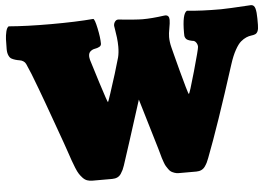

<svg xmlns="http://www.w3.org/2000/svg" viewBox="-61 -804 1253 875"><g transform="rotate(-5 565.0 -367.0)"><path d="M802.7 0H722.2Q711.9 0 703.1 -3.2Q694.3 -6.3 688.2 -10Q682.1 -13.7 676 -22.5Q669.9 -31.2 666.3 -37.1Q662.6 -43 658 -55.9Q653.3 -68.8 651.4 -75.2Q649.4 -81.5 645.3 -97.2Q641.1 -112.8 639.2 -118.7L570.3 -349.6Q500 -128.4 476.1 -56.6Q471.7 -43.9 468.5 -37.1Q465.3 -30.3 458.7 -20Q452.1 -9.8 441.9 -4.9Q431.6 0 418 0H327.6Q314 0 303.2 -3.9Q292.5 -7.8 283.4 -17.6Q274.4 -27.3 268.1 -37.1Q261.7 -46.9 254.2 -65.4Q246.6 -84 241.5 -98.6Q236.3 -113.3 227.5 -139.6Q218.8 -166 211.9 -184.6Q202.1 -211.4 177 -281.7Q151.9 -352.1 143.6 -374.3Q135.3 -396.5 119.4 -439.7Q103.5 -482.9 93.3 -508.1Q83 -533.2 72.8 -556.2Q68.8 -564.5 61 -569.3Q53.2 -574.2 44.2 -575.4Q35.2 -576.7 25.4 -579.6Q15.6 -582.5 8.1 -586.7Q0.5 -590.8 -4.6 -602.3Q-9.8 -613.8 -9.8 -631.3Q-9.8 -660.2 -9 -676.8Q-8.3 -693.4 -4.2 -711.2Q0 -729 8.3 -733.9Q88.9 -727.1 201.2 -727.1Q316.9 -727.1 395 -733.9Q401.9 -733.9 411.1 -690.2Q420.4 -646.5 420.4 -618.7Q420.4 -609.4 411.4 -604.5Q402.3 -599.6 391.1 -597.9Q379.9 -596.2 370.8 -588.6Q361.8 -581.1 361.8 -566.4Q361.8 -560.5 364.3 -549.3Q367.2 -538.1 397 -444.1Q426.8 -350.1 429.2 -350.1Q430.2 -350.1 443.1 -388.9Q456.1 -427.7 471.2 -476.6Q486.3 -525.4 492.7 -549.3Q498 -570.8 498 -598.1Q498 -618.2 495.4 -640.4Q492.7 -662.6 490 -677.2Q487.3 -691.9 487.3 -694.3Q487.3 -705.1 493.2 -713.1Q499 -721.2 507.8 -721.2Q590.8 -712.9 619.6 -712.9Q661.1 -712.9 717.3 -720.7Q719.7 -721.2 723.6 -721.2Q741.7 -721.2 741.7 -699.2Q741.7 -685.5 737.1 -661.4Q732.4 -637.2 732.4 -621.6Q732.4 -598.6 738.8 -573.7Q740.7 -566.9 748 -537.8Q755.4 -508.8 767.1 -464.8Q778.8 -420.9 788.3 -387.9Q797.9 -355 799.3 -355Q803.2 -355 831.5 -455.6Q859.9 -556.2 859.9 -565.9Q859.9 -576.7 853.3 -585.9Q846.7 -595.2 835.9 -595.2Q823.7 -597.7 816.4 -601.1Q809.1 -604.5 805.9 -610.4Q802.7 -616.2 802.2 -620.6Q801.8 -625 801.8 -634.8Q801.8 -722.7 823.7 -733.9Q887.7 -727.1 979 -727.1Q1006.8 -727.1 1117.2 -733.9Q1131.3 -733.4 1136 -716.6Q1140.6 -699.7 1140.6 -670.4V-641.6Q1140.6 -622.6 1136.2 -612.8Q1131.8 -603 1124 -599.9Q1116.2 -596.7 1106 -595.7Q1095.7 -594.7 1083 -589.4Q1070.3 -584 1057.6 -573.2Q1044.9 -562.5 1030.8 -537.1Q1016.6 -511.7 1004.4 -473.6Q917 -199.7 861.8 -56.6Q856.9 -43.9 853.5 -36.9Q850.1 -29.8 843.3 -19.8Q836.4 -9.8 826.2 -4.9Q815.9 0 802.7 0Z"/></g></svg>

Font: Coustard Black
Style: Regular
Weight: 900
Foundry: vernon adams
Version: Version 1.001;